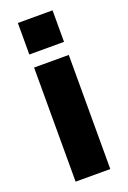

<svg xmlns="http://www.w3.org/2000/svg" viewBox="-142 -780 555 830"><g transform="rotate(-20 135.0 -365.0)"><path d="M55.2 -585V-730H214.8V-585ZM55.2 0V-524.9H214.8V0Z"/></g></svg>

Font: Rawline ExtraBold
Style: Regular
Weight: 800
Designer: Matt McInerney, Pablo Impallari, Rodrigo Fuenzalida
Foundry: Matt McInerney, Pablo Impallari, Rodrigo Fuenzalida
Version: Version 4.020;PS 004.020;hotconv 1.0.88;makeotf.lib2.5.64775